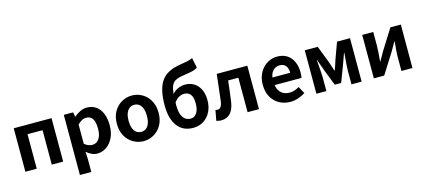

<svg xmlns="http://www.w3.org/2000/svg" viewBox="-72 -1502 5289 2389"><g transform="rotate(-15 2572.5 -307.0)"><path d="M79.3 0V-559.8H566.3V0H419.6V-444.1H226V0Z M724.3 214.9V-559.8H844L855.4 -501.9H858.2Q893.3 -532.1 935.5 -552.8Q977.7 -573.5 1022.8 -573.5Q1091.7 -573.5 1141 -538.1Q1190.4 -502.6 1216.5 -439.1Q1242.6 -375.6 1242.6 -288.9Q1242.6 -192.9 1208.6 -125Q1174.5 -57.1 1120.3 -21.7Q1066.2 13.8 1004.7 13.8Q968.5 13.8 933.4 -2.2Q898.2 -18.1 866.3 -46.8L871 44.4V214.9ZM972.6 -107.4Q1006 -107.4 1033.1 -126.9Q1060.2 -146.4 1075.9 -186.2Q1091.5 -226.1 1091.5 -286.6Q1091.5 -340.3 1079.9 -377.5Q1068.2 -414.6 1044.1 -433.9Q1020.1 -453.2 980.8 -453.2Q952.5 -453.2 926.2 -439Q900 -424.9 871 -395.7V-148.7Q897.7 -125.3 924 -116.3Q950.2 -107.4 972.6 -107.4Z M1602.3 13.8Q1532.3 13.8 1470.6 -21.1Q1408.9 -55.9 1371 -121.7Q1333.2 -187.5 1333.2 -279.9Q1333.2 -372.8 1371 -438.4Q1408.9 -503.9 1470.6 -538.7Q1532.3 -573.5 1602.3 -573.5Q1654.7 -573.5 1703.1 -553.9Q1751.4 -534.2 1789 -496.4Q1826.6 -458.5 1848.6 -404.2Q1870.6 -349.8 1870.6 -279.9Q1870.6 -187.5 1832.6 -121.7Q1794.7 -55.9 1733.5 -21.1Q1672.3 13.8 1602.3 13.8ZM1602.3 -105.8Q1640.3 -105.8 1666.9 -127.3Q1693.5 -148.9 1707 -188.2Q1720.5 -227.4 1720.5 -279.9Q1720.5 -332.7 1707 -371.7Q1693.5 -410.7 1666.9 -432.3Q1640.3 -454 1602.3 -454Q1564.2 -454 1537.7 -432.3Q1511.1 -410.7 1497.3 -371.7Q1483.5 -332.7 1483.5 -279.9Q1483.5 -227.4 1497.3 -188.2Q1511.1 -148.9 1537.7 -127.3Q1564.2 -105.8 1602.3 -105.8Z M2240.5 13.8Q2109 13.8 2037.8 -81Q1966.6 -175.8 1966.6 -346.9Q1966.6 -451.4 1983.1 -524.7Q1999.5 -598 2030.1 -646.7Q2060.8 -695.3 2104.3 -724.6Q2147.8 -753.9 2202 -770.3Q2256.2 -786.6 2318.8 -795.1Q2352.3 -800.1 2374.3 -804.5Q2396.3 -808.8 2413.7 -815Q2431 -821.2 2448.3 -829L2475.8 -699.9Q2454.1 -683 2420 -673.5Q2385.9 -664 2349.4 -659Q2288.6 -650.6 2246.4 -641.7Q2204.1 -632.8 2176.7 -614.6Q2149.3 -596.5 2133.9 -561.5Q2118.4 -526.4 2112.3 -466.3Q2106.1 -406.2 2106.1 -313.1Q2106.1 -210.5 2140.5 -158.2Q2174.9 -105.8 2238.2 -105.8Q2272.8 -105.8 2297 -126.7Q2321.2 -147.5 2334.3 -185.4Q2347.4 -223.2 2347.4 -273.4Q2347.4 -325.8 2334.3 -359.6Q2321.2 -393.4 2296.2 -409.5Q2271.2 -425.6 2236.2 -425.6Q2204.8 -425.6 2170.9 -408.2Q2137.1 -390.8 2105.7 -345.7L2099.5 -441.9Q2131.5 -487 2179.2 -510.1Q2226.8 -533.3 2279.7 -533.3Q2340.7 -533.3 2390.1 -503.7Q2439.5 -474.2 2469 -416.2Q2498.5 -358.3 2498.5 -273.4Q2498.5 -187.4 2464.5 -122.6Q2430.5 -57.9 2372.3 -22.1Q2314.1 13.8 2240.5 13.8Z M2600.5 13.8Q2582.3 13.8 2567.6 10.7Q2553 7.7 2538 2.3L2562.6 -130.2Q2569.1 -129.2 2575.7 -127.7Q2582.3 -126.2 2590 -126.2Q2615.2 -126.2 2631.8 -147.7Q2648.4 -169.2 2654.9 -218.9Q2665.9 -303.9 2674.9 -389.5Q2684 -475 2694.2 -559.8H3088.4V0H2941.7V-444.1H2810.3Q2802.7 -377.8 2794.7 -311.5Q2786.8 -245.1 2777.4 -178.6Q2764.2 -85.4 2720.4 -35.8Q2676.5 13.8 2600.5 13.8Z M3491.4 13.8Q3412.9 13.8 3349.7 -21.2Q3286.5 -56.1 3249.4 -121.9Q3212.2 -187.7 3212.2 -279.9Q3212.2 -348.1 3233.8 -402.2Q3255.4 -456.3 3292.6 -494.8Q3329.8 -533.2 3376.5 -553.4Q3423.3 -573.5 3472.7 -573.5Q3550.1 -573.5 3602 -539.3Q3653.9 -505.1 3680.4 -444.7Q3706.8 -384.4 3706.8 -306.4Q3706.8 -285.9 3704.9 -267.6Q3702.9 -249.4 3700.1 -238.4H3354.7Q3360.9 -192.8 3382.2 -162.1Q3403.4 -131.4 3436.1 -115.5Q3468.8 -99.6 3510.6 -99.6Q3544.6 -99.6 3575 -109.4Q3605.3 -119.3 3636.1 -138.2L3685.6 -47.9Q3644.7 -19.8 3594 -3Q3543.4 13.8 3491.4 13.8ZM3352.4 -336.9H3581.3Q3581.3 -393.2 3555.4 -426.7Q3529.6 -460.2 3475.1 -460.2Q3446 -460.2 3420.2 -446.4Q3394.4 -432.6 3376.4 -405.4Q3358.4 -378.2 3352.4 -336.9Z M3828.3 0V-559.8H3995.1L4076.6 -348.7Q4088.2 -314.7 4098.7 -283.4Q4109.2 -252.1 4119.1 -221H4124.1Q4135.2 -252.1 4145.9 -283.4Q4156.6 -314.7 4166.8 -348.7L4244 -559.8H4411V0H4280.1V-172.9Q4280.1 -201.5 4282.9 -243.4Q4285.8 -285.4 4289.5 -328.1Q4293.2 -370.9 4295.8 -401.4H4291Q4279 -365.6 4264 -325.5Q4249 -285.5 4237 -250.9L4160.6 -49.9H4078.1L3999.7 -250.9Q3987.7 -285.5 3972.7 -325.9Q3957.7 -366.4 3945.9 -401.4H3941.7Q3944.3 -370.9 3947.6 -328.1Q3951 -285.4 3953.9 -243.4Q3956.9 -201.5 3956.9 -172.9V0Z M4568.3 0V-559.8H4710.3V-383.2Q4710.3 -340.9 4706.1 -287.8Q4701.9 -234.6 4697.5 -182.4H4701Q4715.6 -208.2 4735.2 -241.8Q4754.7 -275.5 4768.4 -300.5L4931.4 -559.8H5065.7V0H4923.6V-176.4Q4923.6 -218.8 4928.3 -272Q4933 -325.2 4937.4 -377.4H4933.2Q4918.7 -352.4 4899.4 -317.9Q4880.2 -283.5 4865.5 -259.3L4701.8 0Z"/></g></svg>

Font: Noto Sans SC Thin
Style: Regular
Weight: 100
Designer: Ryoko NISHIZUKA 西塚涼子 (kana, bopomofo & ideographs); Paul D. Hunt (Latin, Greek & Cyrillic); Sandoll Communications 산돌커뮤니
Foundry: Adobe
Version: Version 2.004-H2;hotconv 1.0.118;makeotfexe 2.5.65603